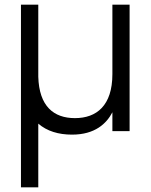

<svg xmlns="http://www.w3.org/2000/svg" viewBox="-20 -560 644 820"><path d="M460 -540V-243.5C460 -109 392.5 -55.5 300 -55.5C209 -55.5 147 -106.5 143.5 -232.5V-540H69.5V240H143.5V-32C180.5 0 229.5 15 287.5 15C386 15 435 -32.5 460 -80.5V0H533.5V-540Z"/></svg>

Font: Vela Sans
Style: Regular
Weight: 400
Designer: Principal design: Mikhail Sharanda - project Manrope.
Design modification: Ravid Balaliev
Foundry: Mikhail Sharanda
Version: Version 1.001